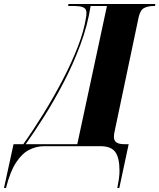

<svg xmlns="http://www.w3.org/2000/svg" viewBox="-101 -734 800 964"><path d="M-81 210 -33 -10H16Q67 -82 118.5 -165.5Q170 -249 214.5 -334.5Q259 -420 290 -500Q321 -580 331 -647Q332 -652 332.5 -656.5Q333 -661 333 -670Q333 -687 322 -694Q311 -701 295 -702.5Q279 -704 262 -704H241L243 -714H679L677 -704H674Q643 -704 623 -694Q603 -684 595 -647L478 -91Q475 -78 473 -67Q471 -56 471 -47Q471 -28 483.5 -19Q496 -10 525 -10H545L498 210H488Q493 185 496 164Q499 143 499 124Q499 59 478 29.5Q457 0 403 0H120Q82 0 46 18Q10 36 -20 81.5Q-50 127 -71 210ZM28 -10H287L436 -704H354Q339 -607 302.5 -509Q266 -411 218 -319Q170 -227 120 -148Q70 -69 28 -10Z"/></svg>

Font: Noto Serif Display ExtraCondensed Black
Style: Italic
Weight: 900
Width: 2
Italic angle: -12°
Designer: Monotype Design Team
Foundry: Monotype Imaging Inc.
Version: Version 2.009